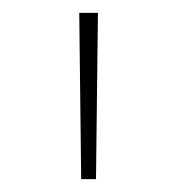

<svg xmlns="http://www.w3.org/2000/svg" viewBox="-20 -749 273 298"><path d="M106 -471H129L132 -729H103Z"/></svg>

Font: Noto Sans Gurmukhi Condensed Thin
Style: Regular
Weight: 100
Width: 3
Designer: Jelle Bosma - Monotype Design Team
Foundry: Monotype Imaging Inc.
Version: Version 2.004